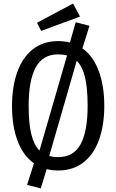

<svg xmlns="http://www.w3.org/2000/svg" viewBox="-20 -949 655 1082"><path d="M444.6 -676.4Q505.1 -632.8 536.4 -549.2Q567.7 -465.6 567.7 -352.3Q567.7 -243.6 538.2 -161.5Q508.7 -79.5 450.3 -33.8Q391.8 11.8 307.7 11.8Q273.3 11.8 243.1 4.1L209.7 112.8L132.8 92.8L171.3 -28.7Q110.8 -71.3 79.2 -154.6Q47.7 -237.9 47.7 -351.3Q47.7 -460 77.2 -542.6Q106.7 -625.1 165.1 -671.3Q223.6 -717.4 307.7 -717.4Q344.1 -717.4 373.8 -709.2L406.7 -823.6L484.1 -803.6ZM202.6 -100.5 357.9 -636.4Q334.9 -642.6 307.7 -642.6Q221 -642.6 181.3 -569.2Q141.5 -495.9 141.5 -351.3Q141.5 -253.8 156.4 -192.8Q171.3 -131.8 202.6 -100.5ZM473.8 -352.3Q473.8 -451.8 459 -513.6Q444.1 -575.4 412.3 -606.2L257.4 -69.7Q280.5 -63.6 307.7 -63.6Q394.4 -63.6 434.1 -135.9Q473.8 -208.2 473.8 -352.3ZM188.7 -821 391.8 -929.2 430.8 -855.4 211.8 -774.9Z"/></svg>

Font: Fira Code
Style: Regular
Weight: 400
Designer: Carrois Corporate, Edenspiekermann AG, Nikita Prokopov
Foundry: Carrois Corporate, Edenspiekermann AG, Nikita Prokopov
Version: Version 5.002